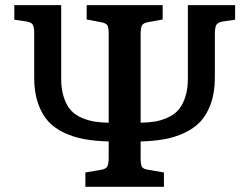

<svg xmlns="http://www.w3.org/2000/svg" viewBox="-20 -720 956 740"><path d="M309.1 0V-55.2L371.1 -65.9Q388.2 -68.8 393.6 -78.6Q398.9 -88.4 398.9 -112.8V-174.8Q348.1 -176.3 307.4 -183.3Q266.6 -190.4 229 -207.5Q191.4 -224.6 166.5 -251.7Q141.6 -278.8 126.7 -321.3Q111.8 -363.8 111.8 -419.9V-588.9Q111.8 -601.1 111.3 -606.9Q110.8 -612.8 108.2 -620.4Q105.5 -627.9 99.1 -631.6Q92.8 -635.3 82 -637.2L35.2 -644V-700.2H215.8V-417Q215.8 -375 226.3 -344Q236.8 -313 253.2 -294.9Q269.5 -276.9 294.7 -266.1Q319.8 -255.4 343.8 -251.5Q367.7 -247.6 398.9 -247.1V-588.9Q398.9 -614.3 393.6 -622.8Q388.2 -631.3 367.2 -634.8L314 -645V-700.2H606.9V-645L551.8 -634.8Q532.2 -631.3 527.1 -622.1Q522 -612.8 522 -587.9V-247.1Q552.7 -247.6 576.7 -251.5Q600.6 -255.4 625.5 -266.4Q650.4 -277.3 666.7 -295.4Q683.1 -313.5 693.6 -344.5Q704.1 -375.5 704.1 -417V-700.2H886.2V-644L838.9 -637.2Q818.4 -633.8 813.2 -623Q808.1 -612.3 808.1 -588.9V-421.9Q808.1 -365.2 793.2 -322.3Q778.3 -279.3 753.2 -252.2Q728 -225.1 690.7 -207.8Q653.3 -190.4 612.8 -183.3Q572.3 -176.3 522 -174.8V-110.8Q522 -86.4 526.9 -77.6Q531.7 -68.8 549.8 -65.9L611.8 -55.2V0Z"/></svg>

Font: Literata Book SemiBold
Style: Regular
Weight: 600
Designer: Latin by Veronika Burian and Jose Scaglione. Greek by Irene Vlachou. Cyrillic by Vera Evstafieva
Foundry: TypeTogether
Version: Version 2.003;PS 002.003;hotconv 1.0.88;makeotf.lib2.5.64775